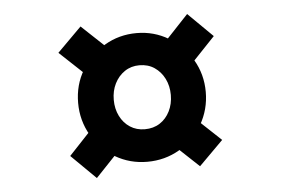

<svg xmlns="http://www.w3.org/2000/svg" viewBox="-40 -583 809 553"><g transform="rotate(-5 364.5 -306.0)"><path d="M368 -116Q318 -116 276 -140.5Q234 -165 209 -208Q184 -251 184 -302Q184 -354 209 -396Q234 -438 276 -463Q318 -488 369 -488Q419 -488 461 -463Q503 -438 528 -395.5Q553 -353 553 -302Q553 -251 528 -208Q503 -165 461 -140.5Q419 -116 368 -116ZM219 -82 148 -152 240 -250 311 -179ZM238 -359 140 -451 210 -521 308 -429ZM369 -210Q394 -210 412.5 -222Q431 -234 441.5 -255Q452 -276 452 -302Q452 -328 441.5 -349Q431 -370 412.5 -382.5Q394 -395 369 -395Q345 -395 326.5 -382.5Q308 -370 297.5 -349Q287 -328 287 -302Q287 -276 297.5 -255Q308 -234 326.5 -222Q345 -210 369 -210ZM518 -90 420 -182 490 -252 588 -160ZM497 -362 427 -432 519 -530 590 -460Z"/></g></svg>

Font: Lexend Mega
Style: Regular
Weight: 400
Designer: Bonnie Shaver-Troup, Thomas Jockin
Foundry: Lexend
Version: Version 1.007